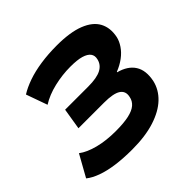

<svg xmlns="http://www.w3.org/2000/svg" viewBox="-176 -902 1099 1099"><g transform="rotate(-45 373.5 -352.5)"><path d="M303 11Q232 11 173.5 3Q115 -5 71 -21Q27 -37 0 -59L73 -190Q110 -162 172 -146Q234 -130 311 -130Q376 -130 417 -139Q458 -148 479.5 -166.5Q501 -185 506 -213Q515 -253 484.5 -273Q454 -293 379 -293H172L193 -422H380Q450 -422 485 -440.5Q520 -459 528 -496Q534 -521 521 -538.5Q508 -556 476 -565.5Q444 -575 388 -575Q323 -575 257 -559.5Q191 -544 142 -513L96 -642Q131 -664 179.5 -681Q228 -698 289 -707Q350 -716 419 -716Q527 -716 593 -690Q659 -664 684 -617Q709 -570 696 -507Q690 -480 671.5 -452.5Q653 -425 623.5 -403Q594 -381 556 -366L555 -363Q623 -345 652 -299.5Q681 -254 666 -181Q653 -124 608 -81Q563 -38 486.5 -13.5Q410 11 303 11Z"/></g></svg>

Font: Nunito Sans 7pt SemiExpanded ExtraBold
Style: Italic
Weight: 800
Width: 6
Italic angle: -9°
Designer: Vernon Adams
Foundry: Vernon Adams
Version: Version 3.101;gftools[0.9.27]